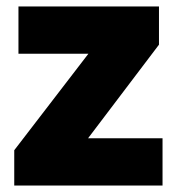

<svg xmlns="http://www.w3.org/2000/svg" viewBox="-20 -573 547 593"><path d="M482 0H24V-109L253 -407H37V-553H471V-435L252 -146H482Z"/></svg>

Font: Noto Sans Hebrew Black
Style: Regular
Weight: 900
Designer: Monotype Design Team
Foundry: Monotype Imaging Inc.
Version: Version 2.003